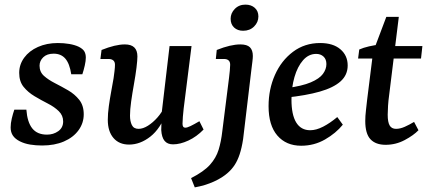

<svg xmlns="http://www.w3.org/2000/svg" viewBox="-20 -617 1861 830"><path d="M162 12Q135 12 110.5 8Q86 4 66 -6Q46 -16 36 -30.5Q26 -45 26 -66Q26 -84 31 -105Q36 -126 42 -143H94Q98 -89 119.5 -62Q141 -35 183 -35Q211 -35 232 -50Q253 -65 253 -92Q253 -118 234 -136.5Q215 -155 186.5 -169.5Q158 -184 129.5 -201Q101 -218 82 -241.5Q63 -265 63 -302Q63 -338 84.5 -367.5Q106 -397 144 -414Q182 -431 230 -431Q256 -431 279.5 -427Q303 -423 320 -415Q338 -406 344.5 -395Q351 -384 351 -368Q351 -354 346.5 -334Q342 -314 336 -296H288Q281 -342 262.5 -363.5Q244 -385 212 -385Q183 -385 167 -369.5Q151 -354 151 -333Q151 -306 170 -289Q189 -272 217.5 -257.5Q246 -243 274.5 -226.5Q303 -210 322.5 -185.5Q342 -161 342 -123Q342 -85 319.5 -54Q297 -23 256.5 -5.5Q216 12 162 12Z M538 8Q495 8 470.5 -20.5Q446 -49 446 -99Q446 -126 450.5 -158.5Q455 -191 461 -223Q467 -255 471 -279Q473 -293 475 -309.5Q477 -326 477 -337Q477 -350 469.5 -356Q462 -362 450 -362H414L419 -401Q449 -413 474 -419Q499 -425 520 -425Q574 -425 574 -373Q574 -365 573 -353Q572 -341 570 -324Q566 -292 559 -253Q552 -214 547 -178.5Q542 -143 542 -117Q542 -93 550 -76.5Q558 -60 579 -60Q598 -60 619.5 -73.5Q641 -87 660.5 -109Q680 -131 693 -159L700 -132Q674 -61 630 -26.5Q586 8 538 8ZM728 7Q704 7 691.5 -8Q679 -23 677 -55Q677 -68 678 -89Q679 -110 679 -129L713 -418H808L774 -148Q772 -130 770.5 -112Q769 -94 769 -82Q769 -65 781 -65Q789 -65 803.5 -72Q818 -79 842 -93L860 -57Q830 -26 794.5 -9.5Q759 7 728 7Z M822 193 806 153Q861 125 887.5 95.5Q914 66 925 30.5Q936 -5 941 -50L970 -280Q972 -295 973.5 -312Q975 -329 975 -337Q975 -350 968 -356Q961 -362 949 -362H913L917 -401Q977 -425 1019 -425Q1048 -425 1060.5 -412.5Q1073 -400 1073 -375Q1073 -366 1071 -350Q1069 -334 1067 -318L1031 -16Q1025 23 1016 50Q1007 77 994.5 96Q982 115 966 129Q942 151 904.5 168Q867 185 822 193ZM1031 -484Q1007 -484 992 -498Q977 -512 977 -536Q977 -560 995 -578.5Q1013 -597 1041 -597Q1066 -597 1081.5 -583Q1097 -569 1097 -546Q1097 -521 1078.5 -502.5Q1060 -484 1031 -484Z M1364 -431Q1420 -431 1451.5 -404Q1483 -377 1483 -334Q1483 -293 1452.5 -265.5Q1422 -238 1362.5 -221Q1303 -204 1216 -195L1218 -236Q1286 -245 1323.5 -261Q1361 -277 1376 -297.5Q1391 -318 1391 -340Q1391 -361 1378.5 -372.5Q1366 -384 1347 -384Q1314 -384 1290 -356.5Q1266 -329 1253 -284Q1240 -239 1240 -186Q1240 -121 1260.5 -87.5Q1281 -54 1321 -54Q1347 -54 1377 -69.5Q1407 -85 1438 -111L1462 -78Q1432 -41 1385 -14Q1338 13 1282 13Q1217 13 1179 -31Q1141 -75 1141 -158Q1141 -231 1168.5 -293Q1196 -355 1246.5 -393Q1297 -431 1364 -431Z M1647 9Q1604 9 1581.5 -15Q1559 -39 1559 -94Q1559 -115 1562 -140.5Q1565 -166 1567 -185L1593 -393L1650 -544H1704L1662 -204Q1659 -183 1657.5 -160Q1656 -137 1656 -121Q1656 -89 1664.5 -74.5Q1673 -60 1692 -60Q1710 -60 1730 -69Q1750 -78 1770 -90L1789 -54Q1768 -32 1729.5 -11.5Q1691 9 1647 9ZM1528 -364 1533 -403Q1551 -411 1575 -416.5Q1599 -422 1625 -425L1659 -418H1806L1800 -364Z"/></svg>

Font: Yrsa Medium
Style: Italic
Weight: 500
Italic angle: -7.10001°
Designer: Anna Giedrys (Yrsa+Rasa design), David Brezina (Yrsa art-direction, Rasa art-direction, design)
Foundry: Rosetta Type Foundry
Version: Version 2.004